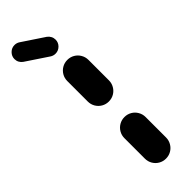

<svg xmlns="http://www.w3.org/2000/svg" viewBox="-280 -705 713 713"><g transform="rotate(-45 76.5 -348.0)"><path d="M96.3 0Q81.1 0 68.3 -7.4Q55.6 -14.8 48.1 -27.6Q40.7 -40.4 40.7 -55.6V-163Q40.7 -178.1 48.1 -190.9Q55.6 -203.7 68.3 -211.1Q81.1 -218.5 96.3 -218.5Q111.5 -218.5 124.3 -211.1Q137 -203.7 144.4 -190.9Q151.9 -178.1 151.9 -163V-55.6Q151.9 -40.4 144.4 -27.6Q137 -14.8 124.3 -7.4Q111.5 0 96.3 0ZM96.3 -300Q81.1 -300 68.3 -307.4Q55.6 -314.8 48.1 -327.6Q40.7 -340.4 40.7 -355.6V-463Q40.7 -478.1 48.1 -490.9Q55.6 -503.7 68.3 -511.1Q81.1 -518.5 96.3 -518.5Q111.5 -518.5 124.3 -511.1Q137 -503.7 144.4 -490.9Q151.9 -478.1 151.9 -463V-355.6Q151.9 -340.4 144.4 -327.6Q137 -314.8 124.3 -307.4Q111.5 -300 96.3 -300ZM-40.4 -659.3Q-40.4 -674.4 -29.4 -685.4Q-18.5 -696.3 -3.3 -696.3Q8.1 -696.3 17.4 -690L103 -633Q110.4 -627.8 114.6 -619.8Q118.9 -611.9 118.9 -602.6Q118.9 -587.4 108 -576.5Q97 -565.6 81.9 -565.6Q70.4 -565.6 61.1 -571.9L-24.4 -628.9Q-31.9 -634.1 -36.1 -642Q-40.4 -650 -40.4 -659.3Z"/></g></svg>

Font: 26F Galaxy Hebrew Black
Style: Regular
Weight: 900
Designer: C₂₉H₂₅N₃O₅
Version: Version 1.000